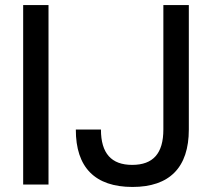

<svg xmlns="http://www.w3.org/2000/svg" viewBox="-20 -739 848 769"><path d="M174.3 0V-718.8H72.8V0ZM510.7 9.8C659.2 9.8 736.3 -68.4 736.3 -220.2V-718.8H634.3V-220.2C634.3 -124.5 593.3 -78.6 509.3 -78.6C426.3 -78.6 384.3 -124.5 384.3 -220.2H283.7C283.2 -68.4 360.8 9.8 510.7 9.8Z"/></svg>

Font: Winston
Style: Regular
Weight: 400
Designer: Vernon Adams, Kim Jin-seong, David Berlow, Cristiano Sobral
Foundry: The Winston Project Authors
Version: Version 3.004